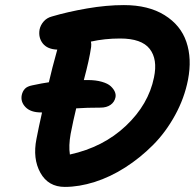

<svg xmlns="http://www.w3.org/2000/svg" viewBox="-20 -796 769 758"><path d="M235.8 -58.1Q170.4 -58.1 139.4 -114Q108.4 -169.9 124 -248Q132.8 -293.9 146 -352.1H142.1Q101.1 -352.1 80.8 -373Q60.5 -394 65.9 -420.9Q69.3 -436 78.4 -445.6Q87.4 -455.1 106.9 -459Q147.9 -467.8 172.9 -471.2Q184.6 -522.9 206.1 -600.1Q167 -601.6 148.9 -624.5Q130.9 -647.5 136.2 -679.2Q139.6 -696.3 152.1 -710.9Q164.6 -725.6 185.1 -731Q247.6 -749.5 324 -762.7Q400.4 -775.9 469.2 -775.9Q565.9 -775.9 629.6 -736.3Q693.4 -696.8 715.8 -630.6Q738.3 -564.5 722.2 -481Q708 -408.2 671.1 -341.1Q634.3 -273.9 584 -223.4Q533.7 -172.9 474.6 -135Q415.5 -97.2 353.8 -77.6Q292 -58.1 235.8 -58.1ZM258.8 -267.1Q250.5 -220.2 255.9 -186Q387.7 -214.8 477.1 -299.3Q566.4 -383.8 587.9 -490.2Q603 -562 571 -603Q539.1 -644 454.1 -644Q393.6 -644 338.9 -631.8Q341.3 -622.6 339.8 -610.8Q333 -562 311 -480H326.2Q358.4 -480 382.1 -473.1Q405.8 -466.3 417.2 -455.6Q428.7 -444.8 433.3 -433.8Q438 -422.9 436 -412.1Q432.1 -393.1 416.5 -382.1Q400.9 -371.1 377 -371.1Q321.3 -371.1 280.8 -368.2Q269 -319.8 258.8 -267.1Z"/></svg>

Font: Shantell Sans Bouncy
Style: Italic
Weight: 600
Italic angle: -11.31°
Designer: Stephen Nixon, Anya Danilova, Shantell Martin
Foundry: Arrow Type
Version: Version 1.006;[9816181b4]